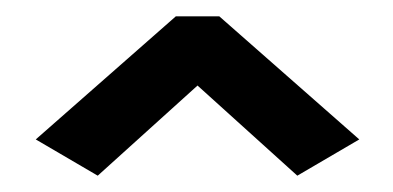

<svg xmlns="http://www.w3.org/2000/svg" viewBox="-20 -846 477 233"><path d="M23.4 -676.8 193.4 -826.2H246.1L416 -676.8L340.8 -632.8L219.7 -742.2L98.6 -632.8Z"/></svg>

Font: RobotoJAA
Style: Medium
Weight: 500
Version: Version 2.05; 2016-11-05